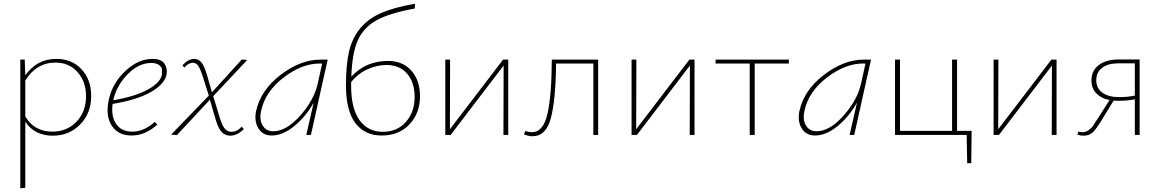

<svg xmlns="http://www.w3.org/2000/svg" viewBox="-20 -731 6283 1040"><path d="M285 -412Q370 -412 422 -355.5Q474 -299 474 -211Q474 -118 414.5 -57Q355 4 266 4Q168 4 117 -71V286L90 289V-408H114L117 -323Q180 -412 285 -412ZM263 -18Q343 -18 394.5 -72Q446 -126 446 -210Q446 -289 400 -340.5Q354 -392 281 -392Q177 -392 117 -295V-100Q166 -18 263 -18Z M806 -412Q854 -412 871 -386Q888 -360 882 -326Q870 -273 794.5 -231Q719 -189 590 -168Q581 -100 609.5 -59Q638 -18 697 -18Q760 -18 819 -71L832 -56Q767 3 693 3Q619 3 584.5 -51.5Q550 -106 570 -194Q590 -282 659.5 -347Q729 -412 806 -412ZM857 -326Q857 -337 857.5 -351.5Q858 -366 842.5 -378Q827 -390 799 -390Q733 -390 674 -331.5Q615 -273 595 -195Q595 -194 594.5 -191.5Q594 -189 593 -188Q708 -207 778 -244.5Q848 -282 857 -326Z M1233 -17Q1265 -17 1289 -45L1301 -32Q1265 4 1227 4Q1201 4 1182 -14.5Q1163 -33 1148 -84L1117 -191L938 1L907 -2L1111 -213L1079 -315Q1064 -361 1052.5 -376Q1041 -391 1025 -391Q1000 -391 979 -365L968 -377Q1000 -412 1032 -412Q1055 -412 1071 -393Q1087 -374 1102 -322L1128 -231L1290 -409L1319 -406L1135 -210L1171 -91Q1185 -47 1199.5 -32Q1214 -17 1233 -17Z M1715 -408H1755L1664 0H1639L1679 -175Q1637 -100 1574.5 -48.5Q1512 3 1452 3Q1403 3 1379.5 -36Q1356 -75 1367 -129Q1392 -243 1500 -325.5Q1608 -408 1715 -408ZM1460 -20Q1531 -20 1606 -104.5Q1681 -189 1701 -278L1725 -387H1712Q1615 -387 1515.5 -310.5Q1416 -234 1394 -129Q1384 -81 1403 -50.5Q1422 -20 1460 -20Z M2082 -401Q2161 -401 2208 -348.5Q2255 -296 2255 -209Q2255 -118 2198 -57.5Q2141 3 2048 3Q1956 3 1905 -64Q1854 -131 1854 -269Q1854 -381 1871 -453.5Q1888 -526 1932 -578.5Q1976 -631 2045.5 -661Q2115 -691 2228 -711L2227 -685Q2090 -660 2019.5 -621Q1949 -582 1918 -512Q1887 -442 1883 -316Q1962 -401 2082 -401ZM2054 -17Q2131 -17 2178.5 -70.5Q2226 -124 2226 -205Q2226 -284 2185.5 -331.5Q2145 -379 2073 -379Q2023 -379 1971 -356Q1919 -333 1882 -286V-266Q1882 -143 1927.5 -80Q1973 -17 2054 -17Z M2733 -408V0H2707L2708 -376L2421 0H2392V-408H2418L2417 -31L2705 -408Z M3220 -408V0H3194V-387H2992Q2990 -190 2964 -91.5Q2938 7 2864 7Q2844 7 2818 -3L2826 -22Q2843 -15 2861 -15Q2923 -15 2945.5 -115Q2968 -215 2969 -408Z M3742 -408V0H3716L3717 -376L3430 0H3401V-408H3427L3426 -31L3714 -408Z M4253 -408V-387H4068V0H4041V-387H3856V-408Z M4658 -408H4698L4607 0H4582L4622 -175Q4580 -100 4517.5 -48.5Q4455 3 4395 3Q4346 3 4322.5 -36Q4299 -75 4310 -129Q4335 -243 4443 -325.5Q4551 -408 4658 -408ZM4403 -20Q4474 -20 4549 -104.5Q4624 -189 4644 -278L4668 -387H4655Q4558 -387 4458.5 -310.5Q4359 -234 4337 -129Q4327 -81 4346 -50.5Q4365 -20 4403 -20Z M5243 -22 5241 153H5219L5216 0H4828V-408H4855V-22H5137V-408H5164V-22Z M5703 -408V0H5677L5678 -376L5391 0H5362V-408H5388L5387 -31L5675 -408Z M6042 -409H6153V0H6127V-193Q6087 -185 6037 -185Q6020 -185 6012 -186L5954 -91Q5915 -27 5898 -13Q5878 4 5850 4Q5831 4 5816 -1L5821 -18Q5833 -15 5844 -15Q5861 -15 5876 -25.5Q5891 -36 5898 -45.5Q5905 -55 5926 -89Q5931 -97 5934 -101L5990 -189Q5945 -198 5918.5 -225Q5892 -252 5892 -295Q5892 -348 5931.5 -378.5Q5971 -409 6042 -409ZM6040 -205Q6088 -205 6127 -213V-388H6039Q5981 -388 5949.5 -363.5Q5918 -339 5918 -297Q5918 -253 5951.5 -229Q5985 -205 6040 -205Z"/></svg>

Font: EauTestText Extralight
Style: Italic
Weight: 250
Italic angle: -12°
Designer: Christian Thalmann (Catharsis Fonts)
Version: Version 0.001;PS 000.001;hotconv 1.0.88;makeotf.lib2.5.64775